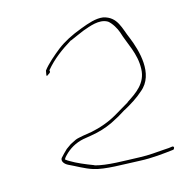

<svg xmlns="http://www.w3.org/2000/svg" viewBox="-103 -716 895 899"><g transform="rotate(-15 345.0 -266.5)"><path d="M300 -548H302C325 -558 347 -568 369 -577C403 -589 452 -609 489 -589L490 -588H491C509 -574 526 -545 533 -524C550 -466 587 -408 584 -334C582 -264 528 -230 482 -200V-199C459 -186 434 -170 411 -157C372 -134 328 -118 278 -108H276L239 -102C225 -99 211 -97 202 -93C193 -89 185 -85 174 -79C167 -74 158 -68 150 -62C140 -53 126 -38 116 -27C108 -14 119 2 137 11C168 25 207 49 246 61C300 78 387 76 467 80C524 83 585 76 628 71H629C632 71 635 69 637 62C638 59 635 55 630 55C619 57 609 58 587 59C555 61 516 66 470 64C394 61 314 62 256 46V45C216 30 176 13 148 -4C142 -7 135 -12 129 -17C132 -23 138 -31 142 -34C167 -60 198 -79 239 -87H240L276 -93C318 -100 347 -109 382 -125L422 -146C434 -153 446 -161 458 -168H459C492 -186 529 -209 555 -233C634 -297 596 -422 570 -486C546 -540 541 -598 474 -613C439 -618 400 -604 363 -590C312 -571 273 -551 239 -525C210 -502 172 -470 151 -442L149 -431C147 -424 147 -418 148 -416C149 -416 151 -417 155 -420C169 -429 169 -429 167 -439C205 -485 251 -518 300 -548Z"/></g></svg>

Font: Stray Cat
Style: ExLtExtObl
Weight: 200
Version: Version 1.0